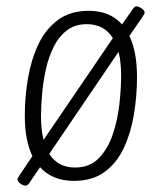

<svg xmlns="http://www.w3.org/2000/svg" viewBox="-20 -563 510 604"><path d="M60 21Q53 21 44 14.5Q35 8 35 1Q35 -2 41 -11L82 -72Q58 -121 58 -199Q58 -258 68 -316.5Q78 -375 100.5 -423Q123 -471 162 -500Q201 -529 259 -529Q326 -529 364 -486L398 -535Q403 -543 410 -543Q416 -543 425.5 -536.5Q435 -530 435 -523Q435 -520 429 -511L387 -450Q411 -400 411 -321Q411 -262 401.5 -204Q392 -146 370 -98.5Q348 -51 309.5 -22.5Q271 6 213 6Q145 6 106 -37L72 13Q67 21 60 21ZM109 -197Q109 -155 117 -123L335 -443Q308 -487 253 -487Q216 -487 190.5 -467.5Q165 -448 149 -416Q133 -384 124.5 -345.5Q116 -307 112.5 -268Q109 -229 109 -197ZM216 -36Q262 -36 290.5 -65Q319 -94 334.5 -139.5Q350 -185 355.5 -234.5Q361 -284 361 -325Q361 -368 353 -400L135 -79Q162 -36 216 -36Z"/></svg>

Font: Asap Condensed Condensed ExtraLight
Style: Italic
Weight: 200
Width: 3
Italic angle: -6°
Designer: Pablo Cosgaya
Foundry: Omnibus-Type
Version: Version 3.001; ttfautohint (v1.8.4.7-5d5b)